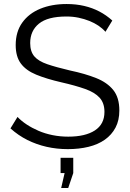

<svg xmlns="http://www.w3.org/2000/svg" viewBox="-20 -735 647 954"><path d="M504 -577Q489 -594 469 -607.5Q449 -621 424 -631Q399 -641 370.5 -647Q342 -653 310 -653Q217 -653 173.5 -617.5Q130 -582 130 -521Q130 -479 150.5 -455Q171 -431 215 -416Q259 -401 327 -385Q403 -369 458 -347Q513 -325 543 -287.5Q573 -250 573 -186Q573 -137 554 -101Q535 -65 501 -41Q467 -17 420 -5.5Q373 6 317 6Q262 6 211.5 -5.5Q161 -17 116 -39.5Q71 -62 32 -97L67 -154Q86 -134 112.5 -116.5Q139 -99 171.5 -85Q204 -71 241.5 -63.5Q279 -56 319 -56Q404 -56 451.5 -87Q499 -118 499 -179Q499 -223 475 -249.5Q451 -276 403 -293Q355 -310 285 -326Q211 -343 160 -364Q109 -385 83.5 -419.5Q58 -454 58 -511Q58 -577 90.5 -622.5Q123 -668 180 -691.5Q237 -715 311 -715Q358 -715 398.5 -705.5Q439 -696 473.5 -678Q508 -660 538 -633ZM284 199 301 125H281V49H344V125L319 199Z"/></svg>

Font: Raleway Thin
Style: Regular
Weight: 400
Version: Version 4.026